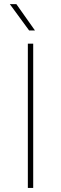

<svg xmlns="http://www.w3.org/2000/svg" viewBox="-20 -926 301 946"><path d="M143.6 -710.9C143.6 -710.9 117.2 -710.9 117.2 -710.9C117.2 -710.9 117.2 0 117.2 0C117.2 0 143.6 0 143.6 0C143.6 0 143.6 -710.9 143.6 -710.9ZM60.5 -905.8C60.5 -905.8 28.3 -905.8 28.3 -905.8C28.3 -905.8 123.5 -775.9 123.5 -775.9C123.5 -775.9 152.3 -775.9 152.3 -775.9C152.3 -775.9 60.5 -905.8 60.5 -905.8Z"/></svg>

Font: WOX
Style: Regular
Weight: 500
Designer: Google
Foundry: ""
Version: ""